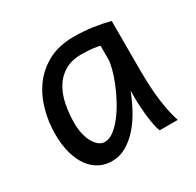

<svg xmlns="http://www.w3.org/2000/svg" viewBox="-120 -641 801 786"><g transform="rotate(-30 281.0 -248.0)"><path d="M393.1 -420.9Q387.2 -422.4 379.9 -423.8Q372.6 -425.3 362.5 -426.5Q352.5 -427.7 339.1 -428.7Q325.7 -429.7 307.6 -429.7Q259.8 -429.7 227.8 -410.4Q195.8 -391.1 176.8 -359.1Q157.7 -327.1 149.7 -285.6Q141.6 -244.1 141.6 -200.2Q141.6 -171.9 147.2 -148.2Q152.8 -124.5 162.6 -107.2Q172.4 -89.8 185.1 -80.3Q197.8 -70.8 212.4 -70.8Q233.9 -70.8 255.6 -87.4Q277.3 -104 297.4 -130.1Q317.4 -156.2 335 -188.7Q352.5 -221.2 365.5 -253.2Q378.4 -285.2 385.7 -313.5Q393.1 -341.8 393.1 -358.9ZM429.7 0Q424.3 -11.7 420.2 -32.2Q416 -52.7 413.3 -75.9Q410.6 -99.1 409.2 -122.1Q407.7 -145 407.7 -161.1V-200.2Q393.1 -162.1 372.8 -124.3Q352.5 -86.4 326.4 -56.2Q300.3 -25.9 268.1 -6.8Q235.8 12.2 197.8 12.2Q167 12.2 140.1 -1.5Q113.3 -15.1 93.5 -42Q73.7 -68.8 62.5 -108.6Q51.3 -148.4 51.3 -200.2Q51.3 -258.3 66.9 -313.7Q82.5 -369.1 114.7 -412.4Q147 -455.6 196.8 -481.7Q246.6 -507.8 314.9 -507.8Q362.3 -507.8 404.3 -501.7Q446.3 -495.6 483.4 -485.8V-258.8Q483.4 -166.5 492.2 -103.8Q501 -41 515.1 0Z"/></g></svg>

Font: Andika Compact
Style: Regular
Weight: 400
Designer: Victor Gaultney, Annie Olsen, Julie Remington, Don Collingsworth, Eric Hays, Becca Hirsbrunner
Foundry: SIL International
Version: Version 5.000 ; LnSpcTght